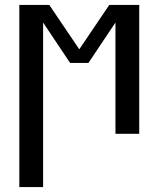

<svg xmlns="http://www.w3.org/2000/svg" viewBox="-20 -540 640 775"><path d="M58 215V-520H179L300 -341L421 -520H542V0H446V-449L337 -286H263L154 -449V215Z"/></svg>

Font: Iosevka Custom Medium Extended
Style: Regular
Weight: 500
Width: 7
Monospace: yes
Designer: Belleve Invis
Foundry: Belleve Invis
Version: Version 11.2.4; ttfautohint (v1.8.4)